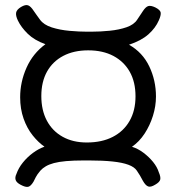

<svg xmlns="http://www.w3.org/2000/svg" viewBox="-20 -728 705 762"><path d="M62.2 5.5Q45.5 -3.2 42.1 -13.8Q38.8 -24.2 45 -37.2Q53.5 -61.5 70.9 -83Q88.2 -104.5 111.1 -121.4Q134 -138.2 156.5 -145.8Q132 -162.8 109.6 -190.8Q87.2 -218.8 73.6 -257.2Q60 -295.8 60 -342Q60 -402.5 85.2 -459.2Q110.5 -516 160.2 -552.5Q116.2 -568.5 90.1 -594Q64 -619.5 51 -646.5Q41.8 -665.8 44 -677.8Q46.2 -689.8 63.2 -700.2Q81 -710.8 91.6 -706.8Q102.2 -702.8 113.8 -684.8Q120 -675.5 126.2 -667.2Q132.5 -659 138.8 -649.8Q153.5 -629.5 185.6 -619.2Q217.8 -609 256 -605.6Q294.2 -602.2 327 -602.2H340.5Q377.8 -602.2 415.5 -606Q453.2 -609.8 482.5 -620Q511.8 -630.2 524.5 -650Q530 -658.2 535.8 -666.9Q541.5 -675.5 547 -683.8Q558.2 -700.8 568.4 -703.9Q578.5 -707 596.5 -698.5Q616.2 -688.5 617.8 -677.8Q619.2 -667 610.5 -647.5Q597.2 -616.8 569.1 -591.8Q541 -566.8 492 -550.5Q545.8 -520.2 572.4 -464.5Q599 -408.8 599 -344.8Q599 -306.8 587 -268.4Q575 -230 553.9 -197.8Q532.8 -165.5 503.8 -145.5Q527.5 -138.2 549.2 -121.9Q571 -105.5 587.4 -85.4Q603.8 -65.2 610.2 -44.5Q618.2 -26.2 616 -15.8Q613.8 -5.2 595.8 5Q578.2 15.8 567.9 11.9Q557.5 8 547.2 -10.2Q541 -22.2 535.5 -31.4Q530 -40.5 523 -50.8Q513.5 -65.2 489.5 -74.1Q465.5 -83 426.5 -87.1Q387.5 -91.2 333.8 -91.2H312.5Q271.8 -91.2 242.6 -88.6Q213.5 -86 194 -80.8Q174.5 -75.5 161.8 -68Q149 -60.5 140.5 -51Q127.5 -35.8 122.2 -25.2Q117 -14.8 113 -7Q102.2 11 91.9 13.4Q81.5 15.8 62.2 5.5ZM324.2 -162.5Q384.5 -162.5 427.6 -184.8Q470.8 -207 494.2 -248Q517.8 -289 517.8 -345.8Q517.8 -402.5 495 -443Q472.2 -483.5 430.2 -505.9Q388.2 -528.2 330 -528.2Q272.8 -528.2 231 -506.2Q189.2 -484.2 166.6 -443.8Q144 -403.2 144 -346.8Q144 -290.5 166 -249.1Q188 -207.8 228.8 -185.1Q269.5 -162.5 324.2 -162.5Z"/></svg>

Font: Fredoka Light
Style: Regular
Weight: 300
Designer: Ben Nathan
Foundry: Milena B. Brandão, Ben Nathan
Version: Version 2.001